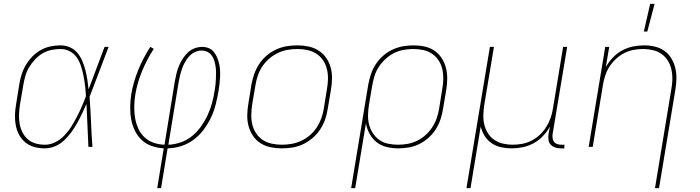

<svg xmlns="http://www.w3.org/2000/svg" viewBox="-20 -764 3640 999"><path d="M213 8Q185 8 159 1Q133 -6 112.5 -22.5Q92 -39 79.5 -62.5Q67 -86 62 -112.5Q57 -139 58 -167Q59 -195 64 -223L80 -323Q84 -349 92 -375Q100 -401 114 -425Q128 -449 148 -469.5Q168 -490 192 -503.5Q216 -517 242.5 -522.5Q269 -528 295 -528Q322 -528 345 -517.5Q368 -507 383.5 -488Q399 -469 408.5 -446Q418 -423 424.5 -398.5Q431 -374 434.5 -349Q438 -324 441 -299Q462 -354 482.5 -409.5Q503 -465 524 -520H545Q520 -455 495.5 -389.5Q471 -324 446 -260Q451 -195 453.5 -130Q456 -65 461 0H440Q437 -56 435 -111.5Q433 -167 430 -223Q419 -198 407 -173Q395 -148 381.5 -123.5Q368 -99 351 -76Q334 -53 313.5 -33.5Q293 -14 266.5 -3Q240 8 213 8ZM214 -11Q242 -11 268.5 -24.5Q295 -38 315.5 -59.5Q336 -81 351.5 -106Q367 -131 380.5 -157Q394 -183 405.5 -209.5Q417 -236 427 -263Q426 -289 423 -315Q420 -341 415 -366.5Q410 -392 402.5 -416.5Q395 -441 381.5 -462Q368 -483 345 -496Q322 -509 295 -509Q272 -509 247.5 -504Q223 -499 201 -486Q179 -473 161.5 -454Q144 -435 131 -413Q118 -391 111.5 -367.5Q105 -344 101 -320L84 -220Q80 -195 79 -170Q78 -145 82 -121Q86 -97 96.5 -76Q107 -55 124.5 -39.5Q142 -24 165.5 -17.5Q189 -11 214 -11Z M798 215 832 8Q800 6 769.5 -4.5Q739 -15 717 -36Q695 -57 681.5 -85Q668 -113 662.5 -144Q657 -175 657.5 -208Q658 -241 663 -274Q674 -338 699.5 -400.5Q725 -463 762 -520L780 -510Q744 -454 719 -393.5Q694 -333 684 -272Q679 -241 678.5 -211Q678 -181 682.5 -152.5Q687 -124 698.5 -97.5Q710 -71 730 -51.5Q750 -32 777.5 -22Q805 -12 836 -11L890 -343Q894 -363 898.5 -382.5Q903 -402 911 -421Q919 -440 930.5 -458Q942 -476 957 -490.5Q972 -505 992 -512.5Q1012 -520 1032 -520Q1050 -520 1066 -513.5Q1082 -507 1092.5 -494Q1103 -481 1109.5 -465.5Q1116 -450 1120 -433Q1124 -416 1125 -398Q1126 -380 1125 -362Q1124 -344 1122 -326Q1120 -308 1117 -290Q1111 -256 1102.5 -221.5Q1094 -187 1078.5 -154Q1063 -121 1040.5 -90.5Q1018 -60 988 -37.5Q958 -15 923 -4Q888 7 852 8L818 215ZM856 -11Q888 -12 921 -23.5Q954 -35 980.5 -57Q1007 -79 1027 -107.5Q1047 -136 1061 -166.5Q1075 -197 1083.5 -229Q1092 -261 1097 -293Q1100 -309 1101.5 -325Q1103 -341 1103.5 -357Q1104 -373 1104 -388.5Q1104 -404 1101.5 -419.5Q1099 -435 1094.5 -449.5Q1090 -464 1081 -476Q1072 -488 1058.5 -494.5Q1045 -501 1029 -501Q1011 -501 994 -493Q977 -485 964.5 -471.5Q952 -458 943 -441.5Q934 -425 928 -408.5Q922 -392 917.5 -374.5Q913 -357 910 -340Z M1446 8Q1416 8 1387.5 2Q1359 -4 1335.5 -19Q1312 -34 1296.5 -57Q1281 -80 1273.5 -107Q1266 -134 1266.5 -164Q1267 -194 1272 -223L1288 -323Q1293 -351 1302.5 -378Q1312 -405 1328 -430Q1344 -455 1367 -474.5Q1390 -494 1417 -506.5Q1444 -519 1472 -523.5Q1500 -528 1527 -528Q1557 -528 1585.5 -522Q1614 -516 1637.5 -501Q1661 -486 1677 -463Q1693 -440 1700.5 -413Q1708 -386 1707.5 -356Q1707 -326 1702 -297L1685 -197Q1681 -169 1671.5 -142Q1662 -115 1645.5 -90Q1629 -65 1606 -45.5Q1583 -26 1556.5 -13.5Q1530 -1 1501.5 3.5Q1473 8 1446 8ZM1447 -11Q1472 -11 1497.5 -15.5Q1523 -20 1547.5 -31.5Q1572 -43 1593 -61Q1614 -79 1628.5 -101.5Q1643 -124 1652 -149Q1661 -174 1665 -200L1681 -300Q1686 -326 1686.5 -353Q1687 -380 1681 -404.5Q1675 -429 1661 -450Q1647 -471 1626 -484.5Q1605 -498 1579.5 -503.5Q1554 -509 1527 -509Q1502 -509 1476 -504.5Q1450 -500 1426 -488.5Q1402 -477 1381 -459Q1360 -441 1345 -418.5Q1330 -396 1321.5 -371Q1313 -346 1309 -320L1292 -220Q1288 -194 1287.5 -167Q1287 -140 1293 -115.5Q1299 -91 1313 -70Q1327 -49 1347.5 -35.5Q1368 -22 1394 -16.5Q1420 -11 1447 -11Z M1807 215 1896 -323Q1901 -351 1910 -378Q1919 -405 1935 -429.5Q1951 -454 1973 -473.5Q1995 -493 2021.5 -505.5Q2048 -518 2076 -523Q2104 -528 2131 -528Q2161 -528 2189 -522Q2217 -516 2240 -500.5Q2263 -485 2278 -462Q2293 -439 2300 -412Q2307 -385 2307 -355.5Q2307 -326 2302 -297L2285 -197Q2281 -170 2272 -143Q2263 -116 2247.5 -91.5Q2232 -67 2209.5 -47Q2187 -27 2161.5 -14.5Q2136 -2 2108 3Q2080 8 2053 8Q2022 8 1992.5 1Q1963 -6 1940.5 -23.5Q1918 -41 1903.5 -67Q1889 -93 1884 -123L1828 215ZM2051 -11Q2076 -11 2101 -15.5Q2126 -20 2150 -31.5Q2174 -43 2194.5 -61.5Q2215 -80 2229.5 -102.5Q2244 -125 2252.5 -150Q2261 -175 2265 -200L2281 -300Q2286 -326 2286.5 -352.5Q2287 -379 2281.5 -403.5Q2276 -428 2262.5 -449Q2249 -470 2228.5 -484Q2208 -498 2183 -503.5Q2158 -509 2131 -509Q2106 -509 2080.5 -504.5Q2055 -500 2031.5 -488.5Q2008 -477 1987.5 -458.5Q1967 -440 1952 -417.5Q1937 -395 1929 -370Q1921 -345 1917 -320L1900 -221Q1896 -195 1895 -168.5Q1894 -142 1900 -117.5Q1906 -93 1919.5 -72Q1933 -51 1953 -36.5Q1973 -22 1998.5 -16.5Q2024 -11 2051 -11Z M2407 215 2529 -520H2550L2500 -220Q2496 -194 2495 -168Q2494 -142 2499.5 -117.5Q2505 -93 2518 -72Q2531 -51 2551 -37Q2571 -23 2596 -17Q2621 -11 2647 -11Q2671 -11 2696 -15.5Q2721 -20 2745 -32Q2769 -44 2788.5 -62.5Q2808 -81 2822 -103Q2836 -125 2844.5 -149.5Q2853 -174 2857 -199L2910 -520H2931L2855 -65Q2854 -54 2855.5 -43.5Q2857 -33 2863.5 -25Q2870 -17 2880.5 -14Q2891 -11 2902 -11H2917L2916 8H2898Q2883 8 2869 3.5Q2855 -1 2845.5 -11Q2836 -21 2834 -35.5Q2832 -50 2834 -65L2841 -105Q2827 -79 2805 -56Q2783 -33 2756 -18.5Q2729 -4 2700 2Q2671 8 2642 8Q2614 8 2587 2Q2560 -4 2538 -19Q2516 -34 2502 -56.5Q2488 -79 2481 -105L2428 215Z M3388 215 3473 -300Q3478 -326 3478.5 -352Q3479 -378 3473.5 -402.5Q3468 -427 3455 -448Q3442 -469 3422.5 -483Q3403 -497 3378 -503Q3353 -509 3327 -509Q3303 -509 3277.5 -504.5Q3252 -500 3228.5 -488Q3205 -476 3185 -457.5Q3165 -439 3151 -417Q3137 -395 3129 -370.5Q3121 -346 3117 -321L3064 0H3043L3129 -520H3150L3132 -415Q3147 -441 3168.5 -464Q3190 -487 3217 -501.5Q3244 -516 3273 -522Q3302 -528 3331 -528Q3360 -528 3387.5 -521.5Q3415 -515 3437 -499.5Q3459 -484 3473 -460.5Q3487 -437 3493.5 -410.5Q3500 -384 3499.5 -355Q3499 -326 3494 -297L3409 215ZM3330 -600 3363 -744H3386L3348 -600Z"/></svg>

Font: Iosevka Thin Extended
Style: Italic
Weight: 100
Width: 7
Italic angle: -9°
Monospace: yes
Designer: Belleve Invis
Foundry: Belleve Invis
Version: Version 32.5.0; ttfautohint (v1.8.4)